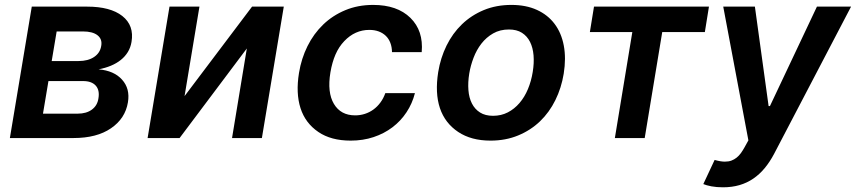

<svg xmlns="http://www.w3.org/2000/svg" viewBox="-20 -573 3553 797"><path d="M111.9 -545.5H341.3Q438.2 -545.5 487.6 -506.7Q537.6 -467.3 525.9 -398.8Q522 -375.7 510.7 -357.1Q499.3 -338.4 481.5 -324.2Q463.8 -310 440.3 -300.2Q416.9 -290.5 389.2 -285.2Q453.5 -279.5 486.5 -242.5Q520.6 -204.9 511 -148.1Q500 -81 440.7 -40.5Q381.7 0 285.5 0H21ZM158.4 -101.2H302.2Q338.8 -101.2 361.5 -118.1Q384.2 -134.9 388.5 -164.1Q394.5 -198.5 377.5 -217.5Q360.4 -236.5 324.9 -236.5H181.1ZM194.6 -319.6H305.8Q345.5 -319.6 370.6 -336.5Q395.6 -353.3 400.2 -382.5Q405.2 -410.5 384.9 -426.5Q364.7 -442.5 323.9 -442.5H215.2Z M683.6 -545.5H807.9L746.1 -174L1026.3 -545.5H1158L1067.1 0H943.2L1004.6 -371.8L725.5 0H592.7Z M1221.2 -270.6Q1230.8 -329.9 1256.4 -381.4Q1282 -432.9 1321.4 -470.9Q1360.8 -508.9 1413.2 -530.7Q1465.6 -552.6 1528.8 -552.6Q1628.9 -552.6 1683.6 -498.9Q1738.3 -445.3 1730.5 -356.5H1607.2Q1606.9 -378.2 1600.3 -395.2Q1593.8 -412.3 1581.5 -424.2Q1569.2 -436.1 1552 -442.5Q1534.8 -448.9 1513.1 -448.9Q1453.5 -448.9 1409.1 -402.3Q1386.7 -378.9 1372.7 -346.8Q1358.7 -314.6 1351.6 -272.7Q1337.7 -189.3 1366.1 -141.7Q1394.5 -94.1 1454.2 -94.1Q1475.1 -94.1 1494.5 -100.3Q1513.8 -106.5 1530 -118.3Q1546.2 -130 1558.9 -147.2Q1571.7 -164.4 1579.5 -186.4H1702.4Q1691.4 -143.1 1667.4 -106.9Q1643.5 -70.7 1609 -44.6Q1574.6 -18.5 1530.7 -3.9Q1486.9 10.7 1435.7 10.7Q1354 10.7 1301.5 -25.2Q1247.5 -61.8 1227.5 -123.9Q1207.4 -186.1 1221.2 -270.6Z M1799 -273.8Q1808.6 -332.7 1833.6 -383.7Q1858.7 -434.7 1897.5 -472.1Q1936.4 -509.6 1988.1 -531.1Q2039.8 -552.6 2103 -552.6Q2163.4 -552.6 2208.6 -532Q2253.9 -511.4 2282.1 -473.9Q2310.4 -436.4 2320.3 -383.9Q2330.3 -331.3 2320 -267Q2310.4 -208.1 2285.3 -157.3Q2260.3 -106.5 2221.4 -69.2Q2182.5 -32 2130.7 -10.7Q2078.8 10.7 2016 10.7Q1936.1 10.7 1882.1 -25.2Q1827.1 -61.8 1806.1 -124.3Q1785.2 -186.8 1799 -273.8ZM2026.6 -92.3Q2060.4 -92.3 2087.9 -106.5Q2115.4 -120.7 2136.5 -145.4Q2157.7 -170.1 2171.5 -203.3Q2185.4 -236.5 2191.4 -274.5Q2197.4 -311.1 2194.8 -343.2Q2192.1 -375.4 2180.2 -399.1Q2168.3 -422.9 2146.7 -436.8Q2125 -450.6 2092.7 -450.6Q2055.4 -450.6 2027 -434.3Q1998.6 -418 1978.3 -391.9Q1958.1 -365.8 1945.7 -333.1Q1933.2 -300.4 1927.9 -267.8Q1921.9 -231.2 1924.4 -199.2Q1926.8 -167.3 1938.9 -143.5Q1951 -119.7 1972.7 -106Q1994.3 -92.3 2026.6 -92.3Z M2428.6 -440 2445.7 -545.5H2922.9L2905.9 -440H2729L2656.2 0H2532.3L2604.8 -440Z M2946.4 90.9Q2971.6 98 2988.6 98Q3004.3 98 3016.2 93.6Q3028.1 89.1 3037.8 81.3Q3047.6 73.5 3055.4 62.7Q3063.2 51.8 3070.3 39.1L3086.6 9.6L2982.2 -545.5H3113.6L3170.5 -132.8H3176.1L3371.1 -545.5H3512.8L3193.5 65.3Q3176.1 98.4 3154.8 124.3Q3133.5 150.2 3107.4 168.1Q3081.3 186.1 3049.9 195.3Q3018.5 204.5 2981.2 204.5Q2954.5 204.5 2933.2 200.5Q2911.9 196.4 2899.5 191.1Z"/></svg>

Font: Inter P Semi Bold
Style: Italic
Weight: 600
Italic angle: 9.39999°
Designer: Rasmus Andersson
Foundry: rsms
Version: Version 3.018;git-588b23468